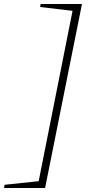

<svg xmlns="http://www.w3.org/2000/svg" viewBox="-77 -746 459 958"><path d="M332 -726 148 192H-57L-54 176L116 158L285 -692L123 -711L126 -726Z"/></svg>

Font: Piazzolla SC ExtraLight
Style: Italic
Weight: 200
Italic angle: -11.3°
Designer: Juan Pablo del Peral
Foundry: Huerta Tipografica
Version: Version 1.330